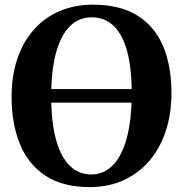

<svg xmlns="http://www.w3.org/2000/svg" viewBox="-20 -772 766 804"><path d="M358 11.5Q244 12 171 -35.8Q98 -83.5 63.2 -169.2Q28.5 -255 28.5 -367Q28.5 -454.5 52.5 -525.5Q76.5 -596.5 121.2 -647.2Q166 -698 229.2 -725.2Q292.5 -752.5 371 -752.5Q484 -752 556.5 -706.2Q629 -660.5 663.5 -577.5Q698 -494.5 698 -383Q698 -295.5 674.2 -223.5Q650.5 -151.5 605.8 -99Q561 -46.5 498.5 -17.8Q436 11 358 11.5ZM362.5 -41.5Q414.5 -41.5 452.5 -80Q490.5 -118.5 511 -194.5Q531.5 -270.5 531.5 -382.5Q531.5 -487.5 512.2 -558Q493 -628.5 455.5 -664Q418 -699.5 364 -699.5Q311.5 -699.5 273.8 -663.2Q236 -627 215.2 -553.2Q194.5 -479.5 194.5 -367.5Q194.5 -262 214 -189.5Q233.5 -117 271 -79.2Q308.5 -41.5 362.5 -41.5ZM661 -399V-342H66.5V-399Z"/></svg>

Font: Merriweather 48pt
Style: Bold
Weight: 700
Version: Version 2.100